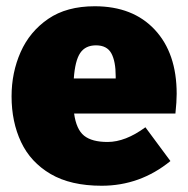

<svg xmlns="http://www.w3.org/2000/svg" viewBox="-20 -574 600 614"><path d="M305 20Q206 20 142 -17.5Q78 -55 47.5 -119.5Q17 -184 17 -266Q17 -342 46 -407.5Q75 -473 134 -513.5Q193 -554 283 -554Q405 -554 475 -479Q545 -404 545 -274Q545 -249 541 -211H217Q224 -160 249 -140Q274 -120 324 -120Q381 -120 445 -167L525 -59Q428 20 305 20ZM350 -323V-330Q350 -378 336 -403.5Q322 -429 287 -429Q253 -429 236.5 -404.5Q220 -380 216 -323Z"/></svg>

Font: Trujillo Black
Style: Regular
Weight: 900
Designer: Fira Sans original fonts by bBox Type GmbH, Carrois Corporate GbR, & Edenspiekermann AG / Changes by Cristiano Sobral
Foundry: Fira Sans original fonts by bBox Type GmbH, Carrois Corporate GbR, & Edenspiekermann AG / Changes by Cristiano Sobral
Version: Version 4.301;July 28, 2020;FontCreator 13.0.0.2655 64-bit